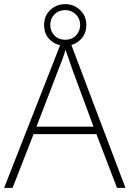

<svg xmlns="http://www.w3.org/2000/svg" viewBox="-20 -912 630 932"><path d="M548 0 448 -261H143L41 0H0L281 -716H318L589 0ZM330 -578Q325 -595 316 -619.5Q307 -644 298 -670Q291 -646 282 -621.5Q273 -597 265 -578L157 -297H434ZM297 -690Q254 -690 224 -717.5Q194 -745 194 -791Q194 -835 224 -863.5Q254 -892 297 -892Q339 -892 369 -863Q399 -834 399 -791Q399 -746 369 -718Q339 -690 297 -690ZM297 -719Q329 -719 349 -740Q369 -761 369 -791Q369 -822 347.5 -842.5Q326 -863 297 -863Q265 -863 244.5 -842.5Q224 -822 224 -791Q224 -761 244 -740Q264 -719 297 -719Z"/></svg>

Font: Noto Sans Khmer UI ExtraLight
Style: Regular
Weight: 200
Designer: Danh Hong and the Monotype Design Team
Foundry: Monotype Imaging Inc.
Version: Version 2.002; ttfautohint (v1.8.4.7-5d5b)